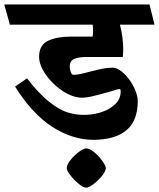

<svg xmlns="http://www.w3.org/2000/svg" viewBox="-45 -600 727 878"><path d="M-25.4 -579.6H638.7L661.6 -487.3H503.4Q518.6 -428.7 518.6 -371.6Q518.6 -360.8 516.6 -339.4H350.1Q313.5 -339.4 293.7 -330.3Q273.9 -321.3 273.9 -296.4Q273.9 -279.8 281.7 -264.2Q285.2 -257.8 291.5 -257.8Q304.7 -257.8 322.5 -261.5Q340.3 -265.1 366.7 -272.5Q400.9 -281.2 424.3 -285.9Q447.8 -290.5 468.8 -290.5Q484.4 -290.5 498 -282.2Q520 -269 540.3 -243.7Q560.5 -218.3 572.8 -189Q585 -159.7 585 -136.2Q584 -50.3 537.8 -8.5Q491.7 33.2 406.7 38.6Q392.1 39.6 384.3 39.6Q286.6 39.6 194.3 -19.8Q102.1 -79.1 23.9 -204.1L78.6 -241.7Q132.8 -171.9 178.7 -135.3Q224.6 -98.6 261.7 -86.7Q298.8 -74.7 338.4 -74.7L354.5 -75.2Q389.2 -76.7 424.3 -89.1Q459.5 -101.6 483.2 -125Q506.8 -148.4 506.8 -181.6Q506.8 -186.5 505.9 -191.4Q503.4 -192.9 500 -192.9Q495.1 -192.9 464.4 -183.1Q420.9 -170.4 386.5 -161.9Q352.1 -153.3 331.1 -153.3Q288.1 -153.3 241.7 -183.8Q195.3 -214.4 164.6 -258.5Q133.8 -302.7 133.8 -339.8Q133.8 -394.5 174.8 -413.6Q215.8 -432.6 278.8 -432.6H378.4Q380.4 -441.9 380.4 -458.5Q380.4 -479 378.9 -487.3H0ZM439 168.5Q439 182.1 421.9 203.6Q404.8 225.1 382.8 241.7Q360.8 258.3 348.6 258.3Q336.4 258.3 315.2 241Q293.9 223.6 277.1 201.9Q260.3 180.2 260.3 168.5Q260.3 153.3 277.1 132.1Q293.9 110.8 315.7 94.7Q337.4 78.6 349.1 78.6Q364.7 78.6 386 96.2Q407.2 113.8 423.1 136.2Q439 158.7 439 168.5Z"/></svg>

Font: Vesper Libre Heavy
Style: Regular
Weight: 900
Designer: Robert Keller & Kimya Gandhi
Foundry: Mota Italic
Version: Version 1.058